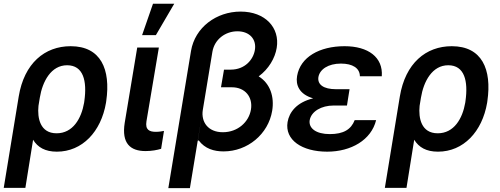

<svg xmlns="http://www.w3.org/2000/svg" viewBox="-33 -799 2667 1024"><path d="M66.8 -284.1 -13.1 203.1H102.3L143.5 -53.6C168.3 -13.1 207.7 9.9 270.2 9.9C405.9 9.9 506 -96.6 532.3 -250.7L533.7 -260.7C557.9 -429.3 505 -552.6 343.8 -552.6C205.6 -552.6 95.9 -461.6 66.8 -284.1ZM172.2 -234.4 179.3 -277.7C193.5 -365.4 239.7 -451 324.9 -451C411.9 -451 431.8 -366.8 416.9 -260.7L415.5 -250.7C400.9 -166.5 355.8 -88.1 268.8 -88.1C181.1 -88.1 165.5 -169 172.2 -234.4Z M698.9 -545.5 632.1 -143.8C614.7 -34.4 661.9 6.7 743.3 6.7C776.6 6.7 805 1.1 826.3 -5.3L841.6 -100.9C831.3 -98.7 815 -95.9 798.7 -95.9C764.9 -95.9 740.4 -105.5 748.2 -152.7L814.3 -545.5ZM724.8 -611.5H798.3L896.3 -779.1H783Z M1250.4 -737.2C1120 -737.2 1006.7 -652 985.8 -527.7L864.7 204.5H979.8L1099.8 -522.7C1111.2 -589.8 1169.4 -632.1 1233.3 -632.1C1297.6 -632.1 1336.3 -589.8 1326.3 -532C1317.8 -481.5 1273.8 -427.6 1197.4 -427.6H1161.6L1160.5 -420.5L1145.6 -333.5H1203.8C1274.5 -333.5 1316.4 -281.2 1305.4 -214.8C1294.7 -148.8 1235.4 -93.8 1155.5 -93.8C1077.1 -93.8 1038.4 -148.1 1048.7 -212.4L1021.7 -47.9L1026.6 -50.4C1060 -5.3 1109 8.5 1159.4 8.5C1286.9 8.5 1398.1 -83.1 1418.7 -208.5C1430.8 -282.3 1408.7 -353.3 1346.6 -391.7C1400.2 -431.1 1433.9 -489 1442.8 -543.7C1460.6 -651.3 1381.4 -737.2 1250.4 -737.2ZM1048.7 -212.4V-212.7Z M1500.7 -148.1C1485.1 -52.6 1577.4 9.9 1712 9.9C1839.5 9.9 1947.1 -52.2 1973 -158.4H1858.7C1839.5 -108.7 1799.4 -83.8 1725.9 -83.8C1652 -83.8 1612.2 -115.4 1618.6 -157.7C1627.1 -205.3 1681.5 -236.2 1746.1 -236.2H1817.5L1821.7 -263.1L1831.3 -323.2H1759.9C1691.1 -323.2 1659.4 -348.7 1665.1 -387.8C1672.2 -429 1717.3 -459.9 1785.2 -459.9C1848 -459.9 1886 -435.4 1886.4 -392.4H2003.2C2010.7 -493.6 1930.8 -552.6 1804.7 -552.6C1671.2 -552.6 1568.5 -494.7 1551.5 -393.8C1543.3 -346.6 1561.8 -296.5 1637.1 -274.5C1547.9 -252.8 1509.6 -199.9 1500.7 -148.1Z M2099.4 -284.1 2019.5 203.1H2134.9L2176.1 -53.6C2201 -13.1 2240.4 9.9 2302.9 9.9C2438.6 9.9 2538.7 -96.6 2565 -250.7L2566.4 -260.7C2590.6 -429.3 2537.6 -552.6 2376.4 -552.6C2238.3 -552.6 2128.6 -461.6 2099.4 -284.1ZM2204.9 -234.4 2212 -277.7C2226.2 -365.4 2272.4 -451 2357.6 -451C2444.6 -451 2464.5 -366.8 2449.6 -260.7L2448.2 -250.7C2433.6 -166.5 2388.5 -88.1 2301.5 -88.1C2213.8 -88.1 2198.2 -169 2204.9 -234.4Z"/></svg>

Font: Magic Ui Pro Semi Bold
Style: Italic
Weight: 600
Italic angle: -9.39999°
Designer: Stefan Endress, Andreas Faust
Version: Version 1.000;FEAKit 1.0